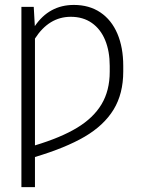

<svg xmlns="http://www.w3.org/2000/svg" viewBox="-20 -558 595 775"><path d="M66.4 -530.3H116.2L120.6 -452.6Q178.7 -538.1 278.3 -538.1Q340.3 -538.1 385.3 -507.8Q430.2 -477.5 453.9 -421.9Q477.5 -366.2 477.5 -292V-269.5Q477.5 -179.7 438.5 -115.7Q399.4 -51.8 321.8 -6.3Q244.1 39.1 121.1 75.7V197.3H66.4ZM422.9 -268.6V-292Q422.9 -351.1 404.5 -395.8Q386.2 -440.4 350.8 -465.3Q315.4 -490.2 265.6 -490.2Q177.7 -490.2 121.1 -402.3V28.8Q225.1 -2.4 291 -42.2Q356.9 -82 389.9 -137.2Q422.9 -192.4 422.9 -268.6Z"/></svg>

Font: Pretendard JP ExtraLight
Style: Regular
Weight: 200
Designer: Base glyphs from Inter by Rasmus Andersson; Hangeul glyphs from Noto Sans CJK(Source Han Sans) by Jang Soo-young and Kan
Foundry: Kil Hyung-jin
Version: Version 1.309